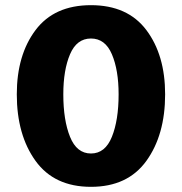

<svg xmlns="http://www.w3.org/2000/svg" viewBox="-20 -711 704 743"><path d="M45 -346Q45 -498 117.5 -594.5Q190 -691 332 -691Q474 -691 546.5 -594.5Q619 -498 619 -346Q619 -189 546.5 -88.5Q474 12 332 12Q190 12 117.5 -88.5Q45 -189 45 -346ZM439 -346Q439 -440 413 -501Q387 -562 332 -562Q277 -562 251 -501Q225 -440 225 -346Q225 -246 251 -181.5Q277 -117 332 -117Q387 -117 413 -181.5Q439 -246 439 -346Z"/></svg>

Font: Martel Sans Heavy
Style: Regular
Weight: 900
Designer: Dan Reynolds and Mathieu Réguer
Foundry: Dan Reynolds and Mathieu Réguer
Version: Version 1.001;PS 001.001;hotconv 1.0.70;makeotf.lib2.5.58329